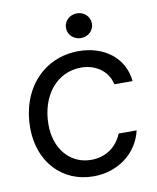

<svg xmlns="http://www.w3.org/2000/svg" viewBox="-83 -792 708 868"><g transform="rotate(-10 271.0 -357.5)"><path d="M276.9 11.7C389.2 11.7 480 -56.6 503.9 -159.2H421.4C393.6 -92.3 337.4 -63.5 279.3 -63.5C183.1 -63.5 115.7 -141.6 115.7 -253.4C115.7 -385.3 192.9 -482.4 305.2 -482.4C372.6 -482.4 427.7 -443.8 440.9 -381.8H524.4C514.2 -490.2 423.8 -557.6 307.1 -557.6C145.5 -557.6 31.7 -430.7 31.7 -253.4C31.7 -97.2 132.8 11.7 276.9 11.7ZM269.5 -670.4C269.5 -638.7 295.9 -613.8 329.1 -613.8C362.8 -613.8 388.7 -638.7 388.7 -670.4C388.7 -702.1 362.8 -727.1 329.1 -727.1C295.9 -727.1 269.5 -702.1 269.5 -670.4Z"/></g></svg>

Font: Guggenheim Sans Display
Style: Italic
Weight: 400
Italic angle: -7°
Designer: Modified by Tom Baber under direction of Pentagram Design 2023
Foundry: rsms
Version: Version 1.001;Glyphs 3.1.2 (3151)